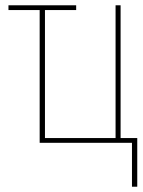

<svg xmlns="http://www.w3.org/2000/svg" viewBox="-20 -540 540 726"><path d="M479 166V0H130V-502H12V-520H268V-502H150V-18H417V-520H436V-18H499V166Z"/></svg>

Font: Zed Mono Thin
Style: Regular
Weight: 100
Monospace: yes
Designer: Belleve Invis
Foundry: Belleve Invis
Version: Version 1.0.0; ttfautohint (v1.8.4)